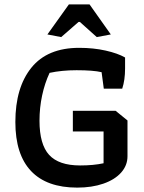

<svg xmlns="http://www.w3.org/2000/svg" viewBox="-20 -846 655 875"><path d="M196 -689 294 -826H388L485 -689L421 -677L344 -746H338L259 -677ZM50 -290Q50 -447 123 -537.5Q196 -628 341 -628Q406 -628 461.5 -615.5Q517 -603 550 -584V-534Q550 -481 537 -442H453L443 -517Q405 -526 329 -526Q262 -526 206 -514Q184 -467 172 -411Q160 -355 160 -296Q160 -188 204 -140Q248 -92 345 -92Q406 -92 452 -102V-247H312V-341H507L561 -297V-134Q561 -92 532 -59.5Q503 -27 451 -9Q399 9 332 9Q193 9 121.5 -66.5Q50 -142 50 -290Z"/></svg>

Font: Athiti SemiBold
Style: Regular
Weight: 600
Designer: CadsonDemak Team
Foundry: CadsonDemak
Version: Version 1.033